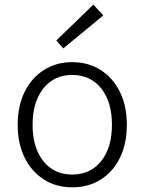

<svg xmlns="http://www.w3.org/2000/svg" viewBox="-20 -795 621 825"><path d="M290 10Q222 10 169 -23.5Q116 -57 86 -117.5Q56 -178 56 -259Q56 -340 86 -400.5Q116 -461 169 -494.5Q222 -528 290 -528Q359 -528 412 -494.5Q465 -461 495 -400.5Q525 -340 525 -259Q525 -178 495.5 -117.5Q466 -57 413 -23.5Q360 10 290 10ZM290 -45Q369 -45 415 -103Q461 -161 461 -259Q461 -357 415 -415Q369 -473 290 -473Q212 -473 166 -414.5Q120 -356 120 -259Q120 -161 166 -103Q212 -45 290 -45ZM252 -587 222 -621 381 -775 424 -729Z"/></svg>

Font: Ubuntu Sans Light
Style: Regular
Weight: 300
Designer: Dalton Maag Ltd
Foundry: Dalton Maag Ltd
Version: Version 1.006; ttfautohint (v1.8.4.7-5d5b)